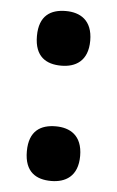

<svg xmlns="http://www.w3.org/2000/svg" viewBox="-43 -534 351 574"><g transform="rotate(5 132.0 -247.0)"><path d="M132 -338C174 -338 212 -358 212 -420C212 -482 174 -502 132 -502C87 -502 52 -482 52 -420C52 -358 87 -338 132 -338ZM132 8C174 8 212 -12 212 -74C212 -136 174 -156 132 -156C87 -156 52 -136 52 -74C52 -12 87 8 132 8Z"/></g></svg>

Font: Noto Serif Georgian ExtraCondensed Black
Style: Regular
Weight: 900
Width: 2
Designer: Monotype Design Team, Akaki Razmadze
Foundry: Google LLC
Version: Version 2.003